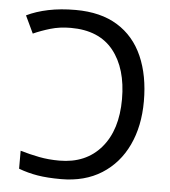

<svg xmlns="http://www.w3.org/2000/svg" viewBox="-52 -772 737 830"><g transform="rotate(5 316.0 -357.0)"><path d="M243 10Q184 10 141.5 3Q99 -4 59 -19V-97Q100 -85 141 -77Q182 -69 229 -69Q344 -69 410 -146Q476 -223 476 -357Q476 -490 414 -567.5Q352 -645 229 -645Q181 -645 140.5 -633Q100 -621 67 -606L31 -682Q72 -702 125 -713Q178 -724 243 -724Q352 -724 425 -679Q498 -634 534.5 -551Q571 -468 571 -356Q571 -248 532 -165.5Q493 -83 419.5 -36.5Q346 10 243 10Z"/></g></svg>

Font: Apis
Style: Regular
Weight: 400
Designer: Monotype Design Team
Foundry: Monotype Imaging Inc.
Version: Version 2.000; build 0001